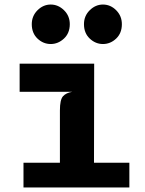

<svg xmlns="http://www.w3.org/2000/svg" viewBox="-20 -826 640 846"><path d="M244 -15V-339.5Q244 -386.5 257.5 -401.8Q271 -417 298.5 -421.5L244 -460.5V-487.5L395 -545.5L394 -15ZM83.5 0V-109H550V0ZM66.5 -421.5V-545.5H395L372.5 -421.5ZM203.5 -632Q170.5 -632 145.2 -656Q120 -680 120 -719.5Q120 -755.5 145.2 -780.8Q170.5 -806 203.5 -806Q236.5 -806 262 -781Q287.5 -756 287.5 -719.5Q287.5 -680 261.8 -656Q236 -632 203.5 -632ZM433.5 -632Q401 -632 375.5 -656Q350 -680 350 -719.5Q350 -756 375.5 -781Q401 -806 433.5 -806Q467 -806 492 -780.8Q517 -755.5 517 -719.5Q517 -680 491.8 -656Q466.5 -632 433.5 -632Z"/></svg>

Font: Spline Sans Mono
Style: Bold
Weight: 700
Designer: Eben Sorkin, Mirko Velimirovic
Foundry: Sorkin Type
Version: Version 1.004